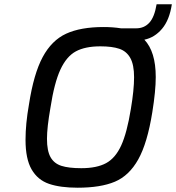

<svg xmlns="http://www.w3.org/2000/svg" viewBox="-20 -869 821 895"><path d="M653 -684Q706 -628 706 -510Q706 -445 690 -346Q667 -202 624.5 -126Q582 -50 515.5 -22Q449 6 342 6Q261 6 208.5 -12Q156 -30 127.5 -79Q99 -128 99 -217Q99 -292 115 -382Q137 -525 179 -603Q221 -681 288.5 -712Q356 -743 463 -743Q506 -743 544 -737H615Q652 -737 676 -763Q700 -789 710 -849H781Q770 -776 735.5 -735Q701 -694 653 -684ZM605 -509Q605 -567 587.5 -598.5Q570 -630 536.5 -641.5Q503 -653 448 -653Q377 -653 333.5 -629.5Q290 -606 261.5 -544.5Q233 -483 215 -366Q199 -275 199 -222Q199 -166 215.5 -136.5Q232 -107 266 -96Q300 -85 359 -85Q431 -85 474.5 -108.5Q518 -132 545 -191Q572 -250 590 -361Q605 -450 605 -509Z"/></svg>

Font: Exo Medium
Style: Italic
Weight: 500
Italic angle: -9°
Designer: Natanael Gama
Foundry: Natanael Gama
Version: Version 1.500; ttfautohint (v1.6)